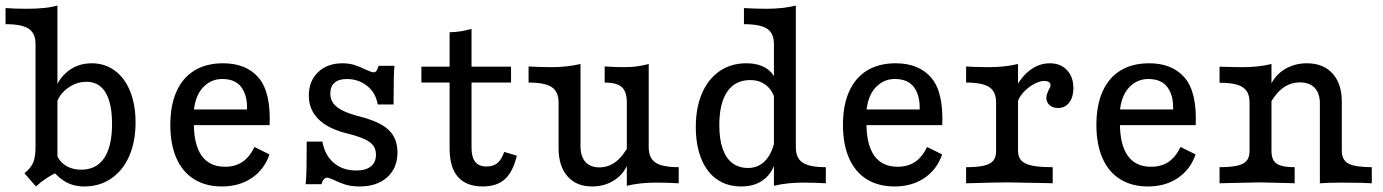

<svg xmlns="http://www.w3.org/2000/svg" viewBox="-33 -652 4919 683"><path d="M145.8 -58.3 165.9 -110.3Q174 -81.2 198.1 -64.8Q222.2 -48.4 256.1 -48.4Q309.8 -48.4 337.7 -89.9Q365.6 -131.4 365.6 -211.9Q365.6 -260.1 355.4 -293.3Q345.3 -326.6 324.9 -343.8Q304.5 -361 274.5 -361Q236.6 -361 204.8 -336.2Q173 -311.4 165.9 -275.8L156.4 -307Q164.8 -360.3 202.6 -393.6Q240.3 -426.9 293.4 -426.9Q339.7 -426.9 375.1 -401Q410.6 -375.1 429.9 -327.4Q449.2 -279.7 449.2 -216.6Q449.2 -148.4 426.7 -96.9Q404.2 -45.4 362.8 -17.1Q321.4 11.3 267 11.3Q224.7 11.3 193.6 -9.3Q162.5 -29.9 145.8 -58.3ZM93.4 -132.9V-495Q93.4 -533.6 69.1 -549.8Q44.8 -566 -13.3 -566V-623.3Q22.3 -620.8 63.9 -620.8Q129.8 -620.8 171.3 -632.1V-39.9Q150.7 -30 131.6 -17.6Q112.5 -5.1 95.1 11.3L53.9 -35.5Q77.5 -54.8 85.5 -74.6Q93.4 -94.4 93.4 -132.9Z M572.9 -208.1Q572.9 -277.4 594.9 -326.7Q617 -375.9 659 -401.4Q701 -426.9 760.5 -426.9Q842.9 -426.9 886.9 -375.6Q930.9 -324.3 926.1 -206.9H625.6L624.8 -262.6H845.7Q847.4 -311.8 825.9 -341.4Q804.3 -371 757.3 -371Q717.1 -371 688.5 -340.4Q660 -309.8 655.6 -249.2L658 -245.8Q656.5 -230.3 656.5 -214.2Q656.5 -137.5 684.3 -98.1Q712.2 -58.8 767.5 -58.8Q803.4 -58.8 828.9 -75.8Q854.5 -92.8 872.3 -129.1L925.6 -102.7Q907.3 -49 862.8 -18.9Q818.2 11.3 756.3 11.3Q698.8 11.3 657.4 -14.5Q616 -40.4 594.4 -89.6Q572.9 -138.8 572.9 -208.1Z M1154.6 -11.9Q1147.4 -15.1 1140.5 -17.6Q1133.7 -20 1130.3 -20Q1124.4 -20 1119.2 -14.4Q1113.9 -8.8 1110.6 3.2H1054.2Q1056.5 -15.1 1057.3 -53Q1058.1 -91 1058.1 -148.2H1113.8Q1122.4 -100.2 1154.2 -72.8Q1186.1 -45.5 1234.5 -45.5Q1268.2 -45.5 1286.3 -60Q1304.4 -74.5 1304.4 -101.9Q1304.4 -120.8 1295 -133.9Q1285.5 -146.9 1264.2 -156.9Q1242.9 -166.8 1204.9 -176.5Q1135.5 -193.1 1100.6 -227.3Q1065.6 -261.6 1065.6 -311.9Q1065.6 -363.9 1098.6 -395.4Q1131.5 -426.9 1185.2 -426.9Q1209.3 -426.9 1228.2 -420.8Q1247.1 -414.8 1267.9 -404.4Q1275.9 -401.2 1283.4 -398Q1291 -394.8 1295.8 -394.8Q1302.4 -394.8 1306.1 -399.6Q1309.8 -404.5 1313.8 -418H1370.2Q1368.6 -402.9 1367.8 -371.6Q1367 -340.2 1367 -280.3H1310.5Q1304.3 -321.1 1273.4 -346Q1242.6 -370.9 1200.7 -370.9Q1172.2 -370.9 1157.1 -357.8Q1142 -344.7 1142 -319.4Q1142 -299.7 1152.6 -284.7Q1163.3 -269.8 1186.6 -258.3Q1209.9 -246.8 1248.1 -237.2Q1295.5 -225 1324.5 -208.3Q1353.5 -191.5 1367.2 -167.5Q1380.9 -143.4 1380.9 -109.9Q1380.9 -54.4 1344.5 -21.6Q1308.1 11.3 1246.5 11.3Q1217.7 11.3 1196.6 4.9Q1175.5 -1.5 1154.6 -11.9Z M1566.4 -123.1V-358.4H1466V-414.8H1566.4V-537.3Q1606.3 -538.1 1644.4 -549.2V-414.8H1784.9V-358.4H1644.4V-125.8Q1644.4 -92.4 1657.7 -76Q1671 -59.7 1697.6 -59.7Q1721.7 -59.7 1736.6 -72Q1751.5 -84.4 1760.5 -111.6L1805.5 -98.3Q1792 -41 1763.2 -14.9Q1734.4 11.3 1684.5 11.3Q1625.9 11.3 1596.2 -22.6Q1566.4 -56.4 1566.4 -123.1Z M1954 -125V-287.3Q1954 -326 1929.7 -342.1Q1905.3 -358.3 1847.3 -358.3V-415.6Q1887.9 -413.1 1929.4 -413.1Q1984.5 -413.1 2032 -424.4V-132Q2032 -95.5 2049.4 -76.1Q2066.8 -56.6 2099.1 -56.6Q2131.2 -56.6 2157.2 -76.3Q2183.3 -95.9 2204.6 -136.5L2201.7 -72.8Q2186.9 -33.4 2152.5 -11.1Q2118.1 11.3 2073 11.3Q2017.1 11.3 1985.6 -25Q1954 -61.2 1954 -125ZM2118 -358.3V-415.6Q2153.5 -413.1 2187.7 -413.1Q2235 -413.1 2274.7 -424.4V-128.2Q2274.7 -89.6 2299.1 -73.4Q2323.4 -57.3 2381.4 -57.3V0Q2341.6 -2.4 2299.3 -2.4Q2244.3 -2.4 2196.8 8.9V-287.7Q2196.8 -326.2 2178.8 -342.2Q2160.9 -358.3 2118 -358.3Z M2613.4 -566V-623.3Q2654.7 -620.8 2695.5 -620.8Q2750.4 -620.8 2798 -632.1V-128.2Q2798 -89.6 2822.4 -73.4Q2846.7 -57.3 2904.7 -57.3V0Q2864.9 -2.4 2822.6 -2.4Q2767.7 -2.4 2720.1 8.9V-495Q2720.1 -533.7 2695.7 -549.9Q2671.4 -566 2613.4 -566ZM2442.2 -200.5Q2442.2 -269.2 2464.3 -320.3Q2486.4 -371.4 2527.1 -399.1Q2567.9 -426.9 2622.1 -426.9Q2650.8 -426.9 2673.2 -418.7Q2695.6 -410.5 2710.6 -394.1Q2725.5 -377.7 2732.1 -354.3L2721.8 -306Q2711.4 -335.1 2689.2 -351.1Q2667 -367.2 2636.1 -367.2Q2582.3 -367.2 2554.1 -326.1Q2525.8 -284.9 2525.8 -206.7Q2525.8 -157.6 2537.5 -123.6Q2549.1 -89.5 2572.1 -72Q2595.1 -54.5 2628 -54.5Q2666.7 -54.5 2691.8 -83.2Q2717 -111.8 2724.9 -164L2732.7 -112.2Q2725.7 -52.1 2692.5 -20.4Q2659.2 11.3 2603.9 11.3Q2553.3 11.3 2517.1 -14.2Q2480.9 -39.6 2461.6 -87.3Q2442.2 -135 2442.2 -200.5Z M2965.6 -208.1Q2965.6 -277.4 2987.7 -326.7Q3009.7 -375.9 3051.7 -401.4Q3093.7 -426.9 3153.2 -426.9Q3235.7 -426.9 3279.7 -375.6Q3323.7 -324.3 3318.9 -206.9H3018.4L3017.5 -262.6H3238.5Q3240.1 -311.8 3218.6 -341.4Q3197 -371 3150 -371Q3109.8 -371 3081.3 -340.4Q3052.8 -309.8 3048.3 -249.2L3050.8 -245.8Q3049.2 -230.3 3049.2 -214.2Q3049.2 -137.5 3077.1 -98.1Q3105 -58.8 3160.3 -58.8Q3196.1 -58.8 3221.7 -75.8Q3247.2 -92.8 3265 -129.1L3318.4 -102.7Q3300.1 -49 3255.5 -18.9Q3211 11.3 3149.1 11.3Q3091.5 11.3 3050.1 -14.5Q3008.7 -40.4 2987.2 -89.6Q2965.6 -138.8 2965.6 -208.1Z M3510.4 -115.3V-287.3Q3510.4 -326 3486.1 -342.1Q3461.7 -358.3 3403.7 -358.3V-415.6L3433.4 -413.9Q3451.1 -413.1 3486.3 -413.1Q3541.2 -413.1 3588.4 -424.4V-115.9Q3588.4 -93.9 3599.8 -81.3Q3611.3 -68.7 3637.8 -63Q3664.3 -57.3 3711.8 -57.3V0L3685 -0.8Q3576.2 -3.2 3549.6 -3.2Q3515.9 -3.2 3403.7 0V-57.3Q3444.5 -57.3 3467.6 -62.9Q3490.8 -68.5 3500.6 -80.7Q3510.4 -92.8 3510.4 -115.3ZM3689.2 -304Q3689.2 -311.3 3691.9 -318.6Q3694.6 -325.9 3697.7 -332.4Q3700.1 -336.5 3702 -340.9Q3704 -345.4 3704 -349.4Q3704 -356 3698.1 -360Q3692.2 -364 3681.8 -364Q3664.5 -364 3643.1 -351.9Q3621.7 -339.8 3605.3 -320.9Q3589 -302 3585.1 -282L3580.5 -341.2Q3603.8 -383.4 3634.7 -405.1Q3665.6 -426.9 3701.8 -426.9Q3739.7 -426.9 3762.5 -402.6Q3785.4 -378.4 3785.4 -338.5Q3785.4 -306.9 3770.5 -287.3Q3755.6 -267.8 3730.8 -267.8Q3712 -267.8 3700.6 -278Q3689.2 -288.3 3689.2 -304Z M3867.2 -208.1Q3867.2 -277.4 3889.3 -326.7Q3911.3 -375.9 3953.3 -401.4Q3995.3 -426.9 4054.8 -426.9Q4137.3 -426.9 4181.3 -375.6Q4225.3 -324.3 4220.5 -206.9H3920L3919.1 -262.6H4140.1Q4141.8 -311.8 4120.2 -341.4Q4098.7 -371 4051.6 -371Q4011.4 -371 3982.9 -340.4Q3954.4 -309.8 3949.9 -249.2L3952.4 -245.8Q3950.8 -230.3 3950.8 -214.2Q3950.8 -137.5 3978.7 -98.1Q4006.6 -58.8 4061.9 -58.8Q4097.8 -58.8 4123.3 -75.8Q4148.8 -92.8 4166.6 -129.1L4220 -102.7Q4201.7 -49 4157.1 -18.9Q4112.6 11.3 4050.7 11.3Q3993.1 11.3 3951.7 -14.5Q3910.3 -40.4 3888.8 -89.6Q3867.2 -138.8 3867.2 -208.1Z M4412 -115.3V-287.3Q4412 -313.1 4401.4 -328.5Q4390.8 -343.8 4367.6 -350.7Q4344.5 -357.6 4305.3 -357.6V-414.8Q4358.9 -413.1 4387 -413.1Q4445.8 -413.1 4490 -424.4V-115.3Q4490 -93.5 4497.7 -81Q4505.5 -68.5 4523.4 -62.9Q4541.3 -57.3 4572.5 -57.3V0L4549.2 -0.8Q4469.7 -3.2 4450.5 -3.2Q4431.8 -3.2 4335.2 -0.8L4305.3 0V-57.3Q4346.1 -57.3 4369.3 -62.9Q4392.4 -68.5 4402.2 -80.7Q4412 -92.8 4412 -115.3ZM4591.4 -358.9Q4557.8 -358.9 4531 -339.3Q4504.2 -319.6 4482.1 -279.1L4484.3 -342.8Q4499.8 -382.2 4535.3 -404.5Q4570.9 -426.9 4616 -426.9Q4674.1 -426.9 4707.1 -390.6Q4740.2 -354.3 4740.2 -290.6V-115.3Q4740.2 -83.1 4763.7 -70.2Q4787.2 -57.3 4846.9 -57.3V0Q4828.1 -0.8 4808.6 -1.6L4743.1 -2.4Q4692.1 -2.4 4662.2 0V-283.5Q4662.2 -320 4643.7 -339.5Q4625.2 -358.9 4591.4 -358.9Z"/></svg>

Font: Playfair Micro SmCond SmLight
Style: Regular
Weight: 360
Width: 4
Designer: Claus Eggers Sørensen
Foundry: Claus Eggers Sørensen
Version: Version 2.100;Glyphs 3.2 (3219)